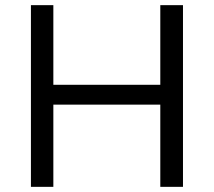

<svg xmlns="http://www.w3.org/2000/svg" viewBox="-20 -725 829 745"><path d="M100 0V-705H187V-396H602V-705H690V0H602V-319H187V0Z"/></svg>

Font: Nunito Sans 9pt
Style: Regular
Weight: 400
Version: Version 3.101;gftools[0.9.27]